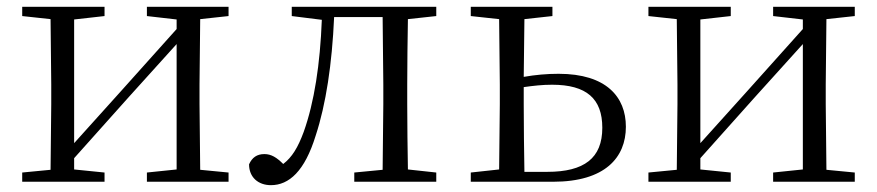

<svg xmlns="http://www.w3.org/2000/svg" viewBox="-20 -532 2568 562"><path d="M410 -485 497 -475V-447L333 -264L197 -113V-475L286 -485V-512H45V-485L128 -476L130 -285V-227L128 -35L45 -27V0H286V-27L197 -36V-69L357 -248L497 -403V-36L410 -27V0H649V-27L566 -35L564 -227V-285L566 -476L649 -485V-512H410Z M1099 0H1257V-27L1174 -36C1173 -91 1172 -173 1172 -227V-285C1172 -338 1173 -420 1174 -476L1257 -485V-512H834V-485L922 -474C917 -344 900 -233 869 -146C852 -100 835 -72 809 -52C790 -71 774 -81 754 -81C732 -81 718 -71 709 -51C709 -13 736 10 773 10C826 10 872 -31 904 -135C934 -226 952 -345 958 -482H1100L1102 -285V-227L1100 -35L1017 -27V0Z M1358 0H1599C1751 0 1812 -71 1812 -161C1812 -248 1755 -316 1615 -316C1581 -316 1547 -313 1513 -307L1515 -476L1597 -485V-512H1358V-485L1441 -476L1443 -285V-227L1441 -36L1358 -27ZM1513 -277C1541 -281 1568 -284 1596 -284C1697 -284 1743 -243 1743 -158C1743 -69 1690 -29 1582 -29H1515C1514 -84 1513 -170 1513 -227Z M2243 -485 2330 -475V-447L2166 -264L2030 -113V-475L2119 -485V-512H1878V-485L1961 -476L1963 -285V-227L1961 -35L1878 -27V0H2119V-27L2030 -36V-69L2190 -248L2330 -403V-36L2243 -27V0H2482V-27L2399 -35L2397 -227V-285L2399 -476L2482 -485V-512H2243Z"/></svg>

Font: Noto Serif CJK HK Light
Style: Regular
Weight: 300
Designer: Ryoko NISHIZUKA 西塚涼子 (kana & ideographs); Frank Grießhammer (Latin, Greek & Cyrillic); Wenlong ZHANG 张文龙 (bopomofo); San
Foundry: Adobe
Version: Version 2.001;hotconv 1.1.0;makeotfexe 2.6.0